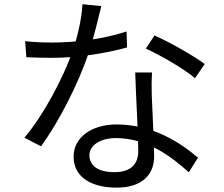

<svg xmlns="http://www.w3.org/2000/svg" viewBox="-20 -822 1040 893"><path d="M97 -630.6 102.5 -555.8C139.9 -554.1 182.1 -553.1 219.3 -553.1C341.1 -552.4 473 -574.3 570.9 -601.2L568.7 -675.6C453.5 -638 327.7 -624.2 219.5 -624.2C176.7 -624.2 133.8 -626.2 97 -630.6ZM451.3 -793.7 363.4 -802.4C360.4 -732.4 338.4 -644.5 316.6 -581.3C275.4 -463.1 182.7 -285.8 93.5 -181.6L170.6 -141.7C253.6 -254 345.6 -435.2 393.7 -579.2C417.2 -650.5 438.9 -744.8 451.3 -793.7ZM687.1 -485H608.9C612.1 -374.4 623.1 -195.6 623.1 -119.6C623.1 -65.4 595.3 -21.3 512.1 -21.3C434.2 -21.3 395.8 -53 395.8 -99.7C395.8 -145.7 445.7 -179.8 519.1 -179.8C666.6 -179.8 781.2 -90.1 858.1 -20.8L900.9 -88.6C818.2 -159.3 689.8 -243.2 521.8 -243.2C409.3 -243.2 322.3 -185.3 322.3 -93.2C322.3 6.3 411.9 50.7 522 50.7C645.7 50.7 696.9 -14.1 696.9 -94C696.9 -160.9 687.9 -312.1 685.9 -377.3C684.9 -413.5 684.7 -443.8 687.1 -485ZM887 -458.4 932.2 -524.2C884.9 -560 771.1 -625.4 698.5 -657L658.3 -596.1C724.7 -565.7 833.1 -504.2 887 -458.4Z"/></svg>

Font: Source Han Sans JP VF
Style: Regular
Weight: 250
Designer: Ryoko NISHIZUKA 西塚涼子 (kana, bopomofo & ideographs); Paul D. Hunt (Latin, Greek & Cyrillic); Sandoll Communications 산돌커뮤니
Foundry: Adobe
Version: Version 2.004;hotconv 1.0.118;makeotfexe 2.5.65603